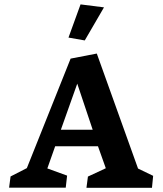

<svg xmlns="http://www.w3.org/2000/svg" viewBox="-20 -867 753 887"><path d="M371.6 -680.2 460.4 -833 352.1 -846.7 296.4 -693.4ZM283.7 0 290 -55.7 198.7 -88.9 234.9 -191.4H432.6L468.8 -89.8L386.2 -51.3L379.4 0.5H682.1L687.5 -54.7L617.7 -88.4L427.2 -619.6L306.2 -596.2L104 -90.3L28.8 -51.8L22 0ZM336.9 -480.5 408.2 -267.6H261.2Z"/></svg>

Font: Neuton
Style: Bold
Weight: 700
Designer: Brian M Zick
Foundry: Brian M Zick
Version: Version 1.560